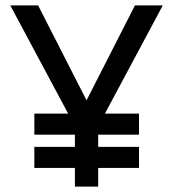

<svg xmlns="http://www.w3.org/2000/svg" viewBox="-20 -690 640 710"><path d="M18 -670 232 -270H107V-192H257V-147H107V-69H257V0H343V-69H494V-147H343V-192H494V-270H368L582 -670H479L300 -319L121 -670Z"/></svg>

Font: LT Wave Mono
Style: Regular
Weight: 400
Designer: Daniel Lyons
Version: Version 2.5 (Glyphs App)